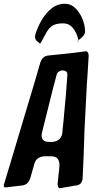

<svg xmlns="http://www.w3.org/2000/svg" viewBox="-90 -1008 524 1020"><path d="M123 -776 115 -782 117 -781 102 -793 104 -792Q96 -800 96 -815L98 -824L97 -823Q109 -862 130.5 -899.5Q152 -937 183 -962.5Q214 -988 255 -988Q287 -988 311 -964Q335 -940 348.5 -906Q362 -872 362 -841Q362 -821 335 -801L327 -794Q327 -790 325.5 -789Q324 -788 320 -788L327 -794L326 -798Q317 -838 294 -863Q275 -884 246 -884Q204 -884 184 -868.5Q164 -853 149 -821V-822L138 -801Q125 -776 123 -776ZM228 -8Q216 -10 216 -32Q225 -112 226 -130Q226 -152 216 -165Q206 -178 178 -178H152Q103 -178 92 -136Q82 -99 71.5 -63.5Q61 -28 30 -23L-64 -12Q-66 -12 -68 -15.5Q-70 -19 -70 -25Q-70 -28 -68 -31L95 -575L124 -675Q135 -709 165 -713Q215 -718 263.5 -723Q312 -728 361 -735L368 -736Q381 -732 381 -711L376 -627Q371 -561 368 -494L359 -320L354 -172L349 -61Q346 -29 319 -23Q299 -21 292 -19ZM188 -254Q236 -259 241 -302L243 -325Q248 -367 251.5 -411.5Q255 -456 260 -503L268 -612Q268 -634 240 -634H238Q217 -629 212 -615L190 -532L133 -303Q131 -295 131 -289Q131 -254 171 -254Z"/></svg>

Font: Bangerz
Style: Regular
Weight: 400
Designer: vernon adams
Foundry: Vernon Adams
Version: Version 2.10;February 7, 2025;FontCreator 13.0.0.2683 64-bit